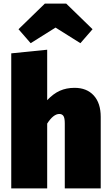

<svg xmlns="http://www.w3.org/2000/svg" viewBox="-20 -1038 610 1058"><path d="M535 -394V0H337V-358Q337 -388 329.5 -399Q322 -410 307 -410Q274 -410 240 -357V0H42V-744L240 -764V-486Q274 -522 310 -538Q346 -554 391 -554Q458 -554 496.5 -512Q535 -470 535 -394ZM82 -877 227 -1018H345L490 -877L423 -800L286 -886L149 -800Z"/></svg>

Font: FiraGO Heavy
Style: Regular
Weight: 900
Designer: bBox Type
Foundry: bBox Type GmbH
Version: Version 1.001